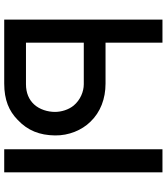

<svg xmlns="http://www.w3.org/2000/svg" viewBox="40 -830 790 910"><g transform="rotate(90 435.0 -375.0)"><path d="M557.3 -408.3C511.5 -456.3 447.9 -480.2 376 -480.2H182.3V-750H72.9V0H376C454.2 0 506.3 -22.9 547.9 -63.5C599 -111.5 620.8 -167.7 621.9 -240.6C622.9 -306.2 596.9 -367.7 557.3 -408.3ZM687.5 -750V0H796.9V-750ZM510.4 -240.6C510.4 -206.3 499 -167.7 475 -141.7C452.1 -116.7 419.8 -103.1 379.2 -103.1H182.3V-377.1H379.2C414.6 -377.1 454.2 -360.4 480.2 -329.2C500 -305.2 510.4 -270.8 510.4 -240.6Z"/></g></svg>

Font: Manrope Semibold
Style: Regular
Weight: 600
Width: 4
Designer: Michael Sharanda
Foundry: Michael Sharanda
Version: Version 2.000;PS 002.000;hotconv 1.0.88;makeotf.lib2.5.64775